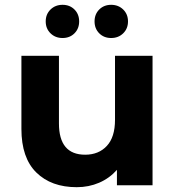

<svg xmlns="http://www.w3.org/2000/svg" viewBox="-20 -770 727 798"><path d="M614 -538V0H466V-64Q435 -29 392 -10.5Q349 8 299 8Q193 8 131 -53Q69 -114 69 -234V-538H225V-257Q225 -127 334 -127Q390 -127 424 -163.5Q458 -200 458 -272V-538ZM170 -681Q170 -711 190 -730.5Q210 -750 240 -750Q270 -750 289.5 -730.5Q309 -711 309 -681Q309 -651 289.5 -631.5Q270 -612 240 -612Q210 -612 190 -631.5Q170 -651 170 -681ZM373 -681Q373 -711 392.5 -730.5Q412 -750 442 -750Q472 -750 492 -730.5Q512 -711 512 -681Q512 -651 492 -631.5Q472 -612 442 -612Q412 -612 392.5 -631.5Q373 -651 373 -681Z"/></svg>

Font: APTA Sans Regular
Style: Bold Italic
Weight: 700
Version: Version 7.200